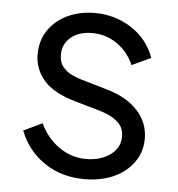

<svg xmlns="http://www.w3.org/2000/svg" viewBox="-45 -591 599 646"><g transform="rotate(5 254.5 -268.0)"><path d="M44 -133 107 -163Q130 -114 171.5 -85Q213 -56 263 -56Q311 -56 344 -79.5Q377 -103 377 -141Q377 -169 361 -185.5Q345 -202 324 -211Q303 -220 287 -224L210 -246Q136 -267 103 -305Q70 -343 70 -393Q70 -440 94 -475Q118 -510 159 -529Q200 -548 250 -548Q318 -548 373.5 -512.5Q429 -477 452 -414L388 -384Q368 -429 330.5 -454.5Q293 -480 247 -480Q202 -480 175 -457Q148 -434 148 -399Q148 -372 162 -356Q176 -340 194.5 -332Q213 -324 227 -320L316 -294Q381 -275 417.5 -235Q454 -195 454 -141Q454 -97 429.5 -62Q405 -27 362 -7.5Q319 12 263 12Q186 12 128 -27Q70 -66 44 -133Z"/></g></svg>

Font: Kosmopol Plus Jakarta Sans
Style: Regular
Weight: 400
Designer: Gumpita Rahayu
Foundry: Tokotype
Version: Version 2.006